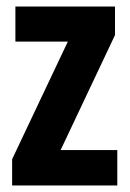

<svg xmlns="http://www.w3.org/2000/svg" viewBox="-20 -617 396 586"><path d="M338 -51H17V-131L187 -490H27V-597H331V-510L165 -159H338Z"/></svg>

Font: Noto Sans Tamil UI ExtraCondensed
Style: Bold
Weight: 700
Width: 2
Designer: Jelle Bosma - Monotype Design Team
Foundry: Monotype Imaging Inc.
Version: Version 2.004; ttfautohint (v1.8.4.7-5d5b)